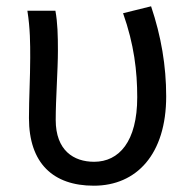

<svg xmlns="http://www.w3.org/2000/svg" viewBox="-20 -577 609 610"><path d="M278 13C414 13 508 -87 508 -271C508 -368 492 -462 460 -557L371 -535C406 -436 416 -351 416 -268C416 -127 358 -63 279 -63C214 -63 157 -99 157 -196C157 -263 164 -355 164 -416C164 -464 163 -505 156 -543H67C76 -486 76 -438 76 -394C76 -330 72 -266 72 -202C72 -58 149 13 278 13Z"/></svg>

Font: Noto Sans JP Regular
Style: Regular
Weight: 400
Designer: Ryoko NISHIZUKA (kana & ideographs); Paul D. Hunt (Latin, Greek & Cyrillic); Wenlong ZHANG (bopomofo); Sandoll Communica
Foundry: Adobe Systems Incorporated
Version: Version 1.004;PS 1.004;hotconv 1.0.82;makeotf.lib2.5.63406